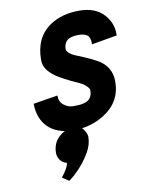

<svg xmlns="http://www.w3.org/2000/svg" viewBox="-87 -599 685 906"><g transform="rotate(-10 255.0 -145.5)"><path d="M173.8 165V159.7Q152.3 154.8 142.1 138.2Q131.8 121.6 131.8 106.4Q131.8 57.6 164.6 28.8Q197.3 0 232.7 0Q268.1 0 281.7 21.5Q295.4 43 295.4 56.6Q295.4 92.3 275.4 127.9Q246.6 179.2 199.2 222.7Q183.6 236.8 170.9 245.6L139.2 224.6Q169.9 185.1 173.8 165ZM510.3 -398.4 509.8 -391.1 388.2 -370.1V-375.5Q388.2 -404.3 374.3 -414.6Q360.4 -424.8 332.3 -424.8Q304.2 -424.8 286.1 -416Q268.1 -407.2 262.7 -382.3Q261.7 -376.5 261.7 -368.4Q261.7 -360.4 272.7 -350.3Q283.7 -340.3 298.3 -334.2Q313 -328.1 340.1 -316.9Q367.2 -305.7 397.5 -289.6Q465.8 -252.9 465.8 -179.2Q465.8 -80.6 380.9 -27.3Q314.5 14.2 234.6 14.2Q154.8 14.2 111.8 -27.8Q68.8 -69.8 68.4 -141.6L185.5 -160.6V-158.2Q185.5 -129.9 206.1 -114Q226.6 -98.1 250.2 -98.1Q273.9 -98.1 285.9 -99.6Q297.9 -101.1 310.5 -105.5Q335.9 -114.3 341.8 -144Q342.8 -149.9 342.8 -158.2Q342.8 -166.5 330.3 -178.7Q317.9 -190.9 301.8 -198.5Q285.6 -206.1 259.8 -218Q233.9 -230 204.8 -247.3Q175.8 -264.6 157.2 -287.1Q138.7 -309.6 138.7 -338.9Q138.7 -447.3 215.8 -499Q272.9 -537.1 355.5 -537.1Q432.1 -537.1 472.7 -493.2Q510.3 -452.6 510.3 -398.4Z"/></g></svg>

Font: Tuffy
Style: BoldItalic
Weight: 700
Italic angle: -12°
Designer: Thatcher Ulrich, Karoly Barta, Michael Everson
Version: Version 001.271